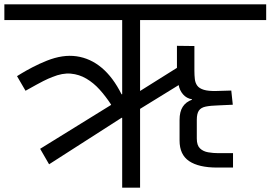

<svg xmlns="http://www.w3.org/2000/svg" viewBox="-56 -860 1240 880"><path d="M504 0V-320H501L169 -107L128 -178L453 -379V-381Q428 -419 400.5 -449.5Q373 -480 340 -499.5Q307 -519 268.5 -522.5Q230 -526 184 -507Q174 -503 164.5 -499Q155 -495 142.5 -488.5Q130 -482 110.5 -471.5Q91 -461 61 -444L22 -511Q22 -511 41.5 -523Q61 -535 92.5 -551.5Q124 -568 159 -582Q232 -611 295 -602Q358 -593 410 -549.5Q462 -506 501 -428H504V-768H-36V-840H1164V-768H586V-443L755 -549V-650L835 -649V-536Q835 -515 837 -497.5Q839 -480 848 -467.5Q857 -455 878 -448.5Q899 -442 936 -443L1004 -445L1011 -380L945 -377Q909 -376 887 -371.5Q865 -367 855.5 -353Q846 -339 846 -311V-225Q846 -194 860.5 -180Q875 -166 898 -162Q921 -158 945 -158H1012V-92H939Q855 -92 811 -121.5Q767 -151 767 -216V-310Q767 -348 781.5 -370.5Q796 -393 824 -403V-405Q799 -409 783 -427.5Q767 -446 763 -470L586 -361V0Z"/></svg>

Font: Matangi Medium
Style: Regular
Weight: 500
Designer: Prashant Pant
Foundry: The Graphic Ant
Version: Version 3.002